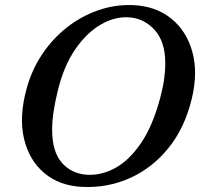

<svg xmlns="http://www.w3.org/2000/svg" viewBox="-20 -734 812 768"><path d="M513 -713.5Q603 -709.5 664.5 -660Q726 -610.5 749.2 -527.2Q772.5 -444 747 -338.5Q718.5 -221 653 -140.8Q587.5 -60.5 498 -21Q408.5 18.5 309 13.5Q218.5 9.5 157.5 -41.5Q96.5 -92.5 76 -179.5Q55.5 -266.5 86.5 -379.5Q107 -455 149 -517.5Q191 -580 248.2 -624.8Q305.5 -669.5 373 -693Q440.5 -716.5 513 -713.5ZM328 -35Q384 -31.5 440 -61.5Q496 -91.5 543.5 -160.8Q591 -230 621 -343Q632 -384.5 636.8 -419.5Q641.5 -454.5 641 -483.5Q640.5 -567.5 599.2 -613.5Q558 -659.5 498.5 -664.5Q441.5 -669 384.8 -636.8Q328 -604.5 282 -538.2Q236 -472 212 -374.5Q200 -326.5 194.2 -287Q188.5 -247.5 188.5 -216Q188.5 -127.5 227.2 -83.2Q266 -39 328 -35Z"/></svg>

Font: Fraunces 9pt S050
Style: Italic
Weight: 400
Italic angle: -16°
Version: Version 1.000; ttfautohint (v1.8.3)